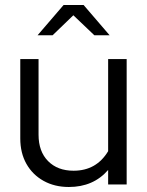

<svg xmlns="http://www.w3.org/2000/svg" viewBox="-20 -737 589 767"><path d="M255 10Q198 10 154 -14.5Q110 -39 85.5 -82.5Q61 -126 61 -184V-501H134V-199Q134 -132 172 -93.5Q210 -55 274 -55Q365 -55 412 -133V-501H486V0H412V-58Q353 10 255 10ZM357 -596 273 -676 190 -596H130L234 -717H314L418 -596Z"/></svg>

Font: Red Hat Display VF
Style: Regular
Weight: 300
Designer: Pentagram, MCKL
Foundry: Pentagram, MCKL
Version: Version 1.023